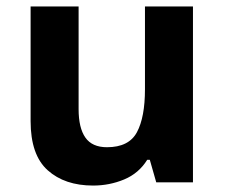

<svg xmlns="http://www.w3.org/2000/svg" viewBox="-20 -566 697 596"><path d="M579 -546V0H465L445 -70H437Q411 -28 365.5 -9Q320 10 269 10Q181 10 128 -37.5Q75 -85 75 -190V-546H224V-227Q224 -169 245 -139Q266 -109 312 -109Q380 -109 405 -155.5Q430 -202 430 -289V-546Z"/></svg>

Font: Noto Sans Kayah Li
Style: Bold
Weight: 700
Designer: Monotype Design Team, Sérgio Martins
Foundry: Monotype Imaging Inc.
Version: Version 2.002; ttfautohint (v1.8.4.7-5d5b)